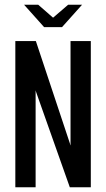

<svg xmlns="http://www.w3.org/2000/svg" viewBox="-20 -794 450 814"><path d="M82 -774H142L205 -719L269 -774H328L243 -679H167ZM45 0V-620H132L277 -184L278 -179L279 -178V-620H365V0H276L133 -404L131 -411V0Z"/></svg>

Font: Smooch Sans SemiBold
Style: Bold
Weight: 600
Designer: Robert E. Leuschke
Foundry: Robert E. Leuschke
Version: Version 1.010; ttfautohint (v1.8.3)